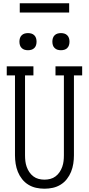

<svg xmlns="http://www.w3.org/2000/svg" viewBox="-20 -1138 540 1166"><path d="M250 8Q224 8 199 2.5Q174 -3 152 -16.5Q130 -30 114 -50.5Q98 -71 88.5 -94.5Q79 -118 75 -143.5Q71 -169 71 -195V-680H21V-735H183V-680H132V-195Q132 -177 134 -159.5Q136 -142 142 -125Q148 -108 158 -93Q168 -78 182.5 -67Q197 -56 214.5 -51.5Q232 -47 250 -47Q268 -47 285.5 -51.5Q303 -56 317.5 -67Q332 -78 342 -93Q352 -108 358 -125Q364 -142 366 -159.5Q368 -177 368 -195V-680H317V-735H479V-680H429V-195Q429 -169 425 -143.5Q421 -118 411.5 -94.5Q402 -71 386 -50.5Q370 -30 348 -16.5Q326 -3 301 2.5Q276 8 250 8ZM350 -833Q339 -833 329 -836Q319 -839 311.5 -846.5Q304 -854 301 -864Q298 -874 298 -885Q298 -896 301 -906Q304 -916 311.5 -923.5Q319 -931 329 -934Q339 -937 350 -937Q361 -937 371 -934Q381 -931 388.5 -923.5Q396 -916 399 -906Q402 -896 402 -885Q402 -874 399 -864Q396 -854 388.5 -846.5Q381 -839 371 -836Q361 -833 350 -833ZM150 -833Q139 -833 129 -836Q119 -839 111.5 -846.5Q104 -854 101 -864Q98 -874 98 -885Q98 -896 101 -906Q104 -916 111.5 -923.5Q119 -931 129 -934Q139 -937 150 -937Q161 -937 171 -934Q181 -931 188.5 -923.5Q196 -916 199 -906Q202 -896 202 -885Q202 -874 199 -864Q196 -854 188.5 -846.5Q181 -839 171 -836Q161 -833 150 -833ZM100 -1062V-1118H400V-1062Z"/></svg>

Font: Iosevka Curly Slab Light
Style: Regular
Weight: 300
Monospace: yes
Designer: Belleve Invis
Foundry: Belleve Invis
Version: Version 22.1.2; ttfautohint (v1.8.4)